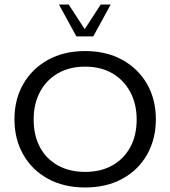

<svg xmlns="http://www.w3.org/2000/svg" viewBox="-20 -820 754 850"><path d="M357 10Q263 10 192.5 -28.5Q122 -67 83 -135.5Q44 -204 44 -292Q44 -380 83 -448Q122 -516 192.5 -555Q263 -594 357 -594Q451 -594 521.5 -555Q592 -516 631 -448Q670 -380 670 -292Q670 -204 631 -135.5Q592 -67 521.5 -28.5Q451 10 357 10ZM357 -59Q426 -59 477 -87.5Q528 -116 556.5 -168Q585 -220 585 -291Q585 -360 556.5 -413Q528 -466 477 -495.5Q426 -525 357 -525Q288 -525 236.5 -495.5Q185 -466 157 -413Q129 -360 129 -291Q129 -220 157 -168Q185 -116 236.5 -87.5Q288 -59 357 -59ZM318 -659 241 -800H284L355 -691L426 -800H470L393 -659Z"/></svg>

Font: Rokkitt
Style: Regular
Weight: 400
Designer: Vernon Adams
Foundry: Vernon Adams
Version: Version 3.103